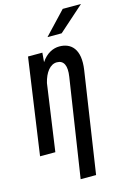

<svg xmlns="http://www.w3.org/2000/svg" viewBox="-150 -877 790 1177"><g transform="rotate(-15 244.5 -288.5)"><path d="M373 -807 238 -664H328L489 -807ZM102 30 162 -393C177 -456 210 -500 253 -500C297 -500 315 -464 304 -394L209 230H307L403 -410C423 -543 365 -590 293 -590C254 -590 211 -571 178 -521L183 -580H92L5 30Z"/></g></svg>

Font: Smiley Sans Oblique
Style: Regular
Weight: 400
Italic angle: -8°
Designer: oooooohmygosh, Nagisa Chen, Janine Sui, Heda Shi, Jian Li
Foundry: atelierAnchor
Version: Version 2.0.1